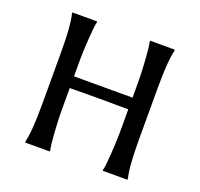

<svg xmlns="http://www.w3.org/2000/svg" viewBox="-122 -836 1011 971"><g transform="rotate(20 383.5 -350.0)"><path d="M541 -336 383 -337Q284 -337 226 -336V-209Q226 -172 230.5 -101Q235 -30 241 -7V0H108V-7Q123 -65 123 -210V-490Q123 -635 108 -693V-700H241V-693Q235 -670 230.5 -598.5Q226 -527 226 -490V-399H541V-490Q541 -527 536.5 -598.5Q532 -670 526 -693V-700H659V-693Q644 -635 644 -490V-210Q644 -65 659 -7V0H526V-7Q532 -30 536.5 -101Q541 -172 541 -209Z"/></g></svg>

Font: Asul
Style: Regular
Weight: 400
Version: Version 1.001